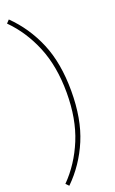

<svg xmlns="http://www.w3.org/2000/svg" viewBox="-185 -840 633 1059"><g transform="rotate(-20 132.0 -311.0)"><path d="M24 177 7 160Q90 76 138 -40.5Q186 -157 186 -311Q186 -465 138 -581.5Q90 -698 7 -781L24 -799Q113 -712 163 -593.5Q213 -475 213 -311Q213 -147 163 -28.5Q113 90 24 177Z"/></g></svg>

Font: Prodigy Sans ExtraLight
Style: Regular
Weight: 200
Designer: Wei Huang
Foundry: Wei Huang
Version: Version 1.003; ttfautohint (v1.8.3)